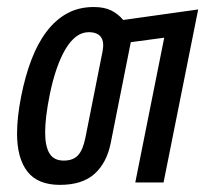

<svg xmlns="http://www.w3.org/2000/svg" viewBox="-20 -517 590 544"><path d="M270.5 -371.1Q275.9 -398.4 265.9 -412.1Q255.9 -425.8 231.4 -425.8Q212.4 -425.8 196 -413.6Q179.7 -401.4 165.8 -378.2Q151.9 -355 140.4 -321.8Q128.9 -288.6 120.6 -247.1Q107.9 -183.6 107.9 -141.6Q107.9 -103 120.1 -82.5Q132.3 -62 160.6 -62Q187.5 -62 201.4 -77.4Q215.3 -92.8 222.2 -127.9ZM541.5 -490.2 443.4 0H363.3L445.3 -410.2L350.6 -397.5L293.5 -110.8Q282.2 -55.2 247.6 -24.2Q212.9 6.8 149.9 6.8Q86.9 6.8 57.6 -31Q28.3 -68.8 28.3 -138.7Q28.3 -184.6 40 -244.1Q51.3 -301.3 69.1 -347.9Q86.9 -394.5 112.1 -427.7Q137.2 -460.9 170.2 -479Q203.1 -497.1 245.6 -497.1Q275.4 -497.1 295.2 -487.3Q314.9 -477.5 329.1 -460.4Z"/></svg>

Font: Code New Roman
Style: Italic
Weight: 400
Italic angle: -11°
Monospace: yes
Designer: Sam Radian
Foundry: Code New Roman
Version: Version 1.508 October 19, 2014